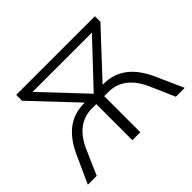

<svg xmlns="http://www.w3.org/2000/svg" viewBox="-146 -938 1177 1177"><g transform="rotate(-45 442.0 -350.0)"><path d="M96 -163 22 0H99L162 -144C209 -261 280 -313 371 -313H408V0H477V-313H515C603 -313 675 -260 722 -144L785 0H862L789 -163C729 -306 641 -369 530 -369H519L783 -652V-700H101V-649L365 -369H355C243 -369 156 -305 96 -163ZM442 -369 185 -642H699Z"/></g></svg>

Font: Chess Sans
Style: Regular
Weight: 400
Designer: Wolf Bōese
Foundry: Wolf Bōese
Version: Version 7.223;Glyphs 3.3 (3306)